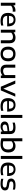

<svg xmlns="http://www.w3.org/2000/svg" viewBox="3152 -4000 858 7202"><g transform="rotate(90 3581.0 -399.0)"><path d="M82 0V-544H174.5L183.5 -474.5H190Q220 -510.5 266.5 -530.2Q313 -550 363.5 -550Q392.5 -550 418 -545.5V-444.5Q404 -447.5 388.5 -448.2Q373 -449 358 -449Q318.5 -449 271.8 -433.2Q225 -417.5 194 -382V0Z M768 10Q617.5 10 540.8 -58.2Q464 -126.5 464 -271Q464 -407 531.8 -479.8Q599.5 -552.5 722.5 -552.5Q842.5 -552.5 906 -479Q969.5 -405.5 969.5 -268V-239H575.5Q579.5 -151 629 -112.5Q678.5 -74 783.5 -74Q819.5 -74 859 -79.8Q898.5 -85.5 938.5 -95.5V-12.5Q892.5 -1 850.5 4.5Q808.5 10 768 10ZM721 -479Q652 -479 614.8 -437.2Q577.5 -395.5 575 -306H864Q862 -395 825.8 -437Q789.5 -479 721 -479Z M1094.5 0V-544H1187.5L1194.5 -484.5H1201Q1239 -517.5 1289.2 -535Q1339.5 -552.5 1394 -552.5Q1456 -552.5 1502.8 -530.2Q1549.5 -508 1575.8 -459.2Q1602 -410.5 1602 -332V0H1490V-327.5Q1490 -399 1457.5 -427.8Q1425 -456.5 1367 -456.5Q1326.5 -456.5 1283 -441.2Q1239.5 -426 1206.5 -391.5V0Z M2004 10Q1921.5 10 1859.8 -21Q1798 -52 1763.8 -114.5Q1729.5 -177 1729.5 -272Q1729.5 -412.5 1803.8 -482.5Q1878 -552.5 2004 -552.5Q2131.5 -552.5 2205.2 -483.2Q2279 -414 2279 -272Q2279 -178.5 2244.5 -115.8Q2210 -53 2148 -21.5Q2086 10 2004 10ZM2004 -79Q2079.5 -79 2123.2 -123.5Q2167 -168 2167 -271.5Q2167 -375.5 2123.2 -419.8Q2079.5 -464 2004 -464Q1928.5 -464 1885 -420Q1841.5 -376 1841.5 -272.5Q1841.5 -168.5 1885 -123.8Q1928.5 -79 2004 -79Z M2615 9Q2553 9 2505.8 -13Q2458.5 -35 2432 -83Q2405.5 -131 2405.5 -209V-544H2517.5V-215Q2517.5 -143 2550.5 -114.8Q2583.5 -86.5 2638 -86.5Q2679.5 -86.5 2722 -102.8Q2764.5 -119 2796 -152.5V-544H2908V0H2815.5L2808 -57.5H2802.5Q2724 9 2615 9Z M3233 0 2999.5 -544H3118.5L3306.5 -95L3495 -544H3605.5L3371 0Z M3964.5 10Q3814 10 3737.2 -58.2Q3660.5 -126.5 3660.5 -271Q3660.5 -407 3728.2 -479.8Q3796 -552.5 3919 -552.5Q4039 -552.5 4102.5 -479Q4166 -405.5 4166 -268V-239H3772Q3776 -151 3825.5 -112.5Q3875 -74 3980 -74Q4016 -74 4055.5 -79.8Q4095 -85.5 4135 -95.5V-12.5Q4089 -1 4047 4.5Q4005 10 3964.5 10ZM3917.5 -479Q3848.5 -479 3811.2 -437.2Q3774 -395.5 3771.5 -306H4060.5Q4058.5 -395 4022.2 -437Q3986 -479 3917.5 -479Z M4291 0V-808H4403V0Z M4726.5 9Q4634.5 9 4586 -32.8Q4537.5 -74.5 4537.5 -142.5Q4537.5 -214.5 4591 -254.8Q4644.5 -295 4765 -305.5L4900 -319V-344Q4900 -416.5 4862.2 -442Q4824.5 -467.5 4745.5 -467.5Q4710.5 -467.5 4666 -461.5Q4621.5 -455.5 4579 -441.5V-525.5Q4620 -539 4669.2 -545.8Q4718.5 -552.5 4761.5 -552.5Q4845 -552.5 4900.2 -532.8Q4955.5 -513 4982.8 -465.8Q5010 -418.5 5010 -336.5V0H4916.5L4908.5 -58.5H4902.5Q4872 -26.5 4825.5 -8.8Q4779 9 4726.5 9ZM4650 -151.5Q4650 -113 4675.8 -90.8Q4701.5 -68.5 4756.5 -68.5Q4795 -68.5 4832.5 -82.5Q4870 -96.5 4900 -125V-252.5L4773.5 -239.5Q4706 -232.5 4678 -210.8Q4650 -189 4650 -151.5Z M5380.5 10Q5326.5 10 5272.5 3Q5218.5 -4 5167.5 -19V-808H5279.5V-486.5H5285.5Q5317 -517.5 5361.2 -535Q5405.5 -552.5 5460.5 -552.5Q5526.5 -552.5 5580.8 -524.5Q5635 -496.5 5667.2 -437.2Q5699.5 -378 5699.5 -284Q5699.5 -138.5 5619 -64.2Q5538.5 10 5380.5 10ZM5391.5 -77Q5489 -77 5538.2 -125.5Q5587.5 -174 5587.5 -275Q5587.5 -343.5 5566.8 -384.2Q5546 -425 5509.5 -442.8Q5473 -460.5 5426 -460.5Q5385.5 -460.5 5347.2 -447Q5309 -433.5 5279.5 -403V-91.5Q5301.5 -85.5 5329.8 -81.2Q5358 -77 5391.5 -77Z M5830 0V-808H5942V0Z M6380.5 10Q6230 10 6153.2 -58.2Q6076.5 -126.5 6076.5 -271Q6076.5 -407 6144.2 -479.8Q6212 -552.5 6335 -552.5Q6455 -552.5 6518.5 -479Q6582 -405.5 6582 -268V-239H6188Q6192 -151 6241.5 -112.5Q6291 -74 6396 -74Q6432 -74 6471.5 -79.8Q6511 -85.5 6551 -95.5V-12.5Q6505 -1 6463 4.5Q6421 10 6380.5 10ZM6333.5 -479Q6264.5 -479 6227.2 -437.2Q6190 -395.5 6187.5 -306H6476.5Q6474.5 -395 6438.2 -437Q6402 -479 6333.5 -479Z M6874 10Q6823 10 6776 4Q6729 -2 6687.5 -14V-95Q6734 -82 6780.2 -76Q6826.5 -70 6874 -70Q6952 -70 6983.5 -91Q7015 -112 7015 -149Q7015 -179.5 6997.8 -196.2Q6980.5 -213 6933 -221L6836 -236Q6749.5 -249.5 6713.2 -287.8Q6677 -326 6677 -387.5Q6677 -460 6738 -506.2Q6799 -552.5 6934.5 -552.5Q7020 -552.5 7091.5 -532V-451.5Q7016.5 -472.5 6935 -472.5Q6876.5 -472.5 6843.8 -461.8Q6811 -451 6798 -432.8Q6785 -414.5 6785 -392Q6785 -366 6801 -347.2Q6817 -328.5 6864.5 -320.5L6961 -305.5Q7043 -292.5 7082.8 -258.2Q7122.5 -224 7122.5 -155.5Q7122.5 -79.5 7060.5 -34.8Q6998.5 10 6874 10Z"/></g></svg>

Font: Encode Sans Expanded Expanded Medium
Style: Regular
Weight: 500
Width: 7
Designer: Multiple Designers
Foundry: Impallari Type
Version: Version 3.000; ttfautohint (v1.8.3) -l 8 -r 50 -G 200 -x 14 